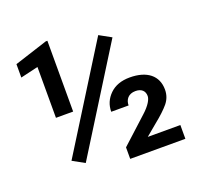

<svg xmlns="http://www.w3.org/2000/svg" viewBox="-124 -845 1011 979"><g transform="rotate(-20 381.5 -355.0)"><path d="M483.4 -648.9 136.2 -93.3 200.7 -57.6 547.9 -613.3ZM221.2 -710.4 41 -652.3V-579.6L136.7 -602.1V-326.2H230V-710.4ZM543.5 -74.7 605 -126C639.2 -153.3 665 -177.7 682.6 -198.7C699.7 -219.7 708.5 -243.7 708.5 -271.5C708.5 -347.2 653.8 -391.1 560.1 -391.1C514.2 -391.1 478 -377.9 451.7 -352.1C425.3 -326.2 412.1 -294.9 412.1 -258.8H506.3C506.3 -290 524.9 -315.9 564 -315.9C597.2 -315.9 614.3 -297.9 614.3 -271C614.3 -253.9 599.6 -225.1 561 -190.4L420.9 -62.5V0H720.2V-74.7Z"/></g></svg>

Font: Vazirmatn SemiBold
Style: Regular
Weight: 600
Designer: Saber Rastikerdar
Foundry: Saber Rastikerdar
Version: Version 33.003